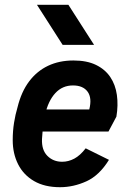

<svg xmlns="http://www.w3.org/2000/svg" viewBox="-20 -770 537 800"><path d="M230 10Q166 10 122 -15.5Q78 -41 55.5 -85.5Q33 -130 33 -186Q33 -224 38.5 -258.5Q44 -293 53 -323Q69 -388 101.5 -431Q134 -474 180.5 -496Q227 -518 286 -518Q342 -518 380 -499.5Q418 -481 439.5 -449Q461 -417 467 -374.5Q473 -332 465 -284L432 -222H132L144 -314H352Q364 -362 345 -388Q326 -414 284 -414Q240 -414 210.5 -382Q181 -350 168 -293Q164 -272 160.5 -248Q157 -224 155 -191Q153 -145 177.5 -120.5Q202 -96 239 -96Q265 -96 289.5 -109Q314 -122 337 -152L434 -104Q394 -39 340 -14.5Q286 10 230 10ZM241 -583 134 -750H265L372 -583Z"/></svg>

Font: Finlandica SemiBold
Style: Italic
Weight: 600
Italic angle: -8°
Designer: Niklas Ekholm, Juho Hiilivirta, Jaakko Suomalainen
Foundry: Helsinki Type Studio
Version: Version 1.063